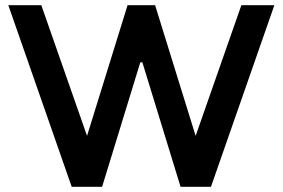

<svg xmlns="http://www.w3.org/2000/svg" viewBox="-20 -719 1088 739"><path d="M315 -196 471 -699H577L733 -196L909 -699H1036L792 0H675L528 -479H520L373 0H256L12 -699H139Z"/></svg>

Font: Myanmar Khyay
Style: Regular
Weight: 400
Designer: Danh Hong
Foundry: Google Inc.
Version: Version 1.10 March 4, 2015